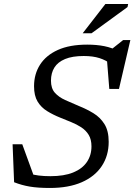

<svg xmlns="http://www.w3.org/2000/svg" viewBox="-20 -923 667 953"><path d="M531.5 -604.5Q506.5 -624 474 -634.5Q441.5 -645 395.5 -645Q339 -645 303 -630Q267 -615 250 -587.8Q233 -560.5 233 -522.5Q233 -484.5 252.2 -462.8Q271.5 -441 303.5 -426.5Q335.5 -412 372.5 -396.5Q410 -381.5 443.8 -361Q477.5 -340.5 498.5 -307Q519.5 -273.5 519.5 -219Q519.5 -150.5 485.2 -98.8Q451 -47 385.8 -18.5Q320.5 10 228 10Q168 10 128 3.2Q88 -3.5 50 -18.5L42.5 -207H90.5L157.5 -23L122.5 -62Q146.5 -55 172.2 -51.8Q198 -48.5 230 -48.5Q298 -48.5 343 -66.8Q388 -85 411 -118.5Q434 -152 434 -196.5Q434 -231 420.2 -253.5Q406.5 -276 383.5 -291Q360.5 -306 333.2 -317Q306 -328 279 -339Q243 -353.5 213.5 -371.8Q184 -390 166.5 -419Q149 -448 149 -495Q149 -555.5 178.8 -602Q208.5 -648.5 267 -675Q325.5 -701.5 413 -701.5Q459.5 -701.5 498.2 -693.8Q537 -686 574.5 -666.5L528 -674L591 -724H627L570.5 -481.5H522.5L510 -637.5ZM390.5 -758 503 -903H616L613 -888L434.5 -758Z"/></svg>

Font: Newsreader 11pt
Style: Italic
Weight: 400
Italic angle: -17°
Version: Version 1.003